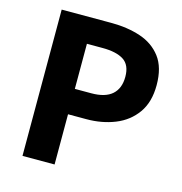

<svg xmlns="http://www.w3.org/2000/svg" viewBox="-109 -842 895 942"><g transform="rotate(15 338.5 -371.5)"><path d="M89 0V-743H341Q423 -743 489.5 -721Q556 -699 595.5 -647Q635 -595 635 -505Q635 -419 595.5 -363.5Q556 -308 490 -281.5Q424 -255 345 -255H252V0ZM252 -384H336Q406 -384 441 -415Q476 -446 476 -505Q476 -565 439 -589Q402 -613 331 -613H252Z"/></g></svg>

Font: Noto Sans JP ExtraBold
Style: Regular
Weight: 800
Designer: Ryoko NISHIZUKA  (kana, bopomofo & ideographs); Paul D. Hunt (Latin, Greek & Cyrillic); Sandoll Communications , Soo-you
Foundry: Adobe
Version: Version 2.004-H2;hotconv 1.0.118;makeotfexe 2.5.65603